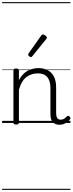

<svg xmlns="http://www.w3.org/2000/svg" viewBox="-20 -1163 686 1816"><path d="M542 17Q522 17 506 10.5Q490 4 479 -8Q468 -20 462.5 -38.5Q457 -57 457 -82V-326Q457 -371 445 -403Q433 -435 406.5 -452Q380 -469 337 -469Q309 -469 282 -461Q255 -453 231.5 -435.5Q208 -418 189.5 -388Q171 -358 159 -314V-4Q159 6 152.5 10.5Q146 15 132 15Q119 15 113 10.5Q107 6 107 -4V-496Q107 -506 113 -510.5Q119 -515 132 -515Q146 -515 152.5 -510.5Q159 -506 159 -496V-405Q176 -437 197 -459Q218 -481 242.5 -494Q267 -507 292.5 -513Q318 -519 344 -519Q392 -519 429.5 -500Q467 -481 489 -440.5Q511 -400 511 -334V-94Q511 -74 515 -60Q519 -46 528.5 -38.5Q538 -31 553 -31Q563 -31 573 -34Q583 -37 593 -44.5Q603 -52 613 -62Q619 -68 625.5 -67.5Q632 -67 639 -60Q645 -54 646 -47.5Q647 -41 642 -34Q631 -19 614.5 -7Q598 5 580 11Q562 17 542 17ZM273 -623Q266 -623 256 -631Q246 -639 246 -647Q246 -649 247.5 -651.5Q249 -654 251 -659L370 -827Q374 -833 377.5 -835Q381 -837 387 -837Q393 -837 401.5 -832Q410 -827 416.5 -820.5Q423 -814 423 -807Q423 -803 421.5 -800Q420 -797 417 -793L286 -632Q280 -623 273 -623ZM0 623H646V633H0ZM0 -20H646V0H0ZM0 -505H646V-500H0ZM0 -1143H646V-1133H0Z"/></svg>

Font: Playwrite CL Guides
Style: Regular
Weight: 400
Designer: Veronika Burian, José Scaglione
Foundry: TypeTogether
Version: Version 1.003